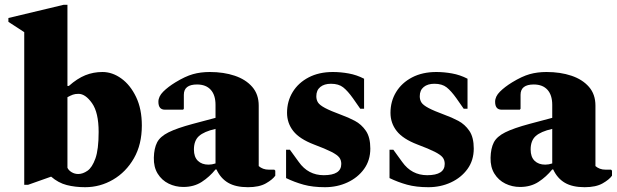

<svg xmlns="http://www.w3.org/2000/svg" viewBox="-20 -770 2570 800"><path d="M81 0V-636L15 -679V-695L245 -750H261V-412H267Q302 -443 335.5 -456.5Q369 -470 407 -470Q448 -470 485.5 -443Q523 -416 547 -366Q571 -316 571 -247Q571 -168 538 -110.5Q505 -53 451 -21.5Q397 10 335 10Q293 10 258 1Q223 -8 193 -34L97 0ZM307 -379Q293 -379 283.5 -375.5Q274 -372 261 -365V-71Q266 -60 278.5 -52.5Q291 -45 306 -45Q325 -45 344.5 -58.5Q364 -72 377.5 -109.5Q391 -147 391 -220Q391 -301 363.5 -340Q336 -379 307 -379Z M744 9Q711 9 682.5 -5Q654 -19 637 -46.5Q620 -74 621 -113Q622 -152 634.5 -176.5Q647 -201 682 -218.5Q717 -236 784 -254L878 -279V-333Q878 -374 858 -396Q838 -418 801 -418Q746 -418 746 -375V-317L743 -313H667Q640 -313 640 -346Q640 -368 660 -388Q680 -408 711 -427Q752 -452 784 -461Q816 -470 854 -470Q912 -470 958 -454.5Q1004 -439 1031 -408Q1058 -377 1058 -330V-78Q1066 -71 1076.5 -67Q1087 -63 1101 -63H1123L1127 -59V-38Q1116 -22 1088 -6Q1060 10 1013 10Q962 10 930.5 -8.5Q899 -27 882 -64H878Q853 -33 820.5 -12Q788 9 744 9ZM788 -147Q788 -116 804.5 -100Q821 -84 849 -84Q863 -84 878 -89V-233Q830 -222 809 -203Q788 -184 788 -147Z M1334 10Q1283 10 1245 -0.5Q1207 -11 1172 -28V-146H1188L1225 -95Q1264 -40 1329 -40Q1402 -40 1402 -87Q1402 -103 1393.5 -114Q1385 -125 1360.5 -137.5Q1336 -150 1288 -168Q1228 -191 1202 -224Q1176 -257 1176 -300Q1176 -348 1199.5 -386.5Q1223 -425 1266 -447.5Q1309 -470 1367 -470Q1399 -470 1432.5 -464Q1466 -458 1497 -442V-317H1481L1451 -360Q1429 -391 1410 -406Q1391 -421 1359 -421Q1331 -421 1314.5 -407.5Q1298 -394 1298 -369Q1298 -354 1305 -343Q1312 -332 1334.5 -320Q1357 -308 1403 -291Q1431 -281 1458.5 -266.5Q1486 -252 1504.5 -225Q1523 -198 1523 -151Q1523 -102 1497 -66Q1471 -30 1428 -10Q1385 10 1334 10Z M1765 10Q1714 10 1676 -0.5Q1638 -11 1603 -28V-146H1619L1656 -95Q1695 -40 1760 -40Q1833 -40 1833 -87Q1833 -103 1824.5 -114Q1816 -125 1791.5 -137.5Q1767 -150 1719 -168Q1659 -191 1633 -224Q1607 -257 1607 -300Q1607 -348 1630.5 -386.5Q1654 -425 1697 -447.5Q1740 -470 1798 -470Q1830 -470 1863.5 -464Q1897 -458 1928 -442V-317H1912L1882 -360Q1860 -391 1841 -406Q1822 -421 1790 -421Q1762 -421 1745.5 -407.5Q1729 -394 1729 -369Q1729 -354 1736 -343Q1743 -332 1765.5 -320Q1788 -308 1834 -291Q1862 -281 1889.5 -266.5Q1917 -252 1935.5 -225Q1954 -198 1954 -151Q1954 -102 1928 -66Q1902 -30 1859 -10Q1816 10 1765 10Z M2147 9Q2114 9 2085.5 -5Q2057 -19 2040 -46.5Q2023 -74 2024 -113Q2025 -152 2037.5 -176.5Q2050 -201 2085 -218.5Q2120 -236 2187 -254L2281 -279V-333Q2281 -374 2261 -396Q2241 -418 2204 -418Q2149 -418 2149 -375V-317L2146 -313H2070Q2043 -313 2043 -346Q2043 -368 2063 -388Q2083 -408 2114 -427Q2155 -452 2187 -461Q2219 -470 2257 -470Q2315 -470 2361 -454.5Q2407 -439 2434 -408Q2461 -377 2461 -330V-78Q2469 -71 2479.5 -67Q2490 -63 2504 -63H2526L2530 -59V-38Q2519 -22 2491 -6Q2463 10 2416 10Q2365 10 2333.5 -8.5Q2302 -27 2285 -64H2281Q2256 -33 2223.5 -12Q2191 9 2147 9ZM2191 -147Q2191 -116 2207.5 -100Q2224 -84 2252 -84Q2266 -84 2281 -89V-233Q2233 -222 2212 -203Q2191 -184 2191 -147Z"/></svg>

Font: Spectral ExtraBold
Style: Regular
Weight: 800
Designer: Jean-Baptiste Levee
Foundry: Production Type
Version: Version 2.001